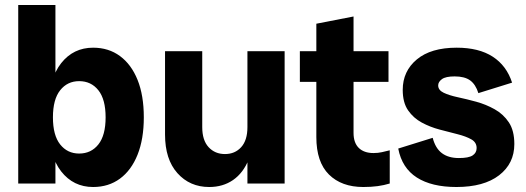

<svg xmlns="http://www.w3.org/2000/svg" viewBox="-20 -735 2105 769"><path d="M353 14Q274 14 225 -48.5Q176 -111 176 -226V-304Q176 -420 225 -482Q274 -544 353 -544Q415 -544 460.5 -510.5Q506 -477 531 -415Q556 -353 556 -265Q556 -178 531 -115.5Q506 -53 460.5 -19.5Q415 14 353 14ZM53 0V-715H202V-383L183 -265L202 -139V0ZM297 -120Q345 -120 374 -156.5Q403 -193 403 -265Q403 -337 374 -373.5Q345 -410 297 -410Q250 -410 221 -373.5Q192 -337 192 -265Q192 -193 221 -156.5Q250 -120 297 -120Z M818 14Q740.2 14 690.6 -41.5Q641 -97 641 -196V-530H790V-226Q790 -173.1 815.5 -145.6Q841 -118 881 -118Q921 -118 946 -145.6Q971 -173.1 971 -226H998Q998 -150 976 -96Q954 -42 913.5 -14Q873 14 818 14ZM971 0V-530H1120V0Z M1435 14Q1348 14 1297.5 -36Q1247 -86 1247 -186V-640L1396 -669V-203Q1396 -163 1417 -142.5Q1438 -122 1476 -122Q1494 -122 1509.5 -125.5Q1525 -129 1541 -133V0Q1518 7 1492.5 10.5Q1467 14 1435 14ZM1181 -407V-530H1536V-407Z M1808 14Q1709 14 1649.5 -24Q1590 -62 1575 -140L1713 -183Q1724 -141 1750 -121.5Q1776 -102 1818 -102Q1857 -102 1873 -112.5Q1889 -123 1889 -142Q1889 -165 1867.5 -177Q1846 -189 1812.5 -197.5Q1779 -206 1741 -216Q1703 -226 1669.5 -244Q1636 -262 1614.5 -293Q1593 -324 1593 -375Q1593 -450 1649.5 -497Q1706 -544 1809 -544Q1898 -544 1953.5 -508Q2009 -472 2031 -404L1896 -362Q1885 -397 1863 -413Q1841 -429 1801 -429Q1765 -429 1750 -418Q1735 -407 1735 -393Q1735 -374 1757 -363.5Q1779 -353 1814 -345.5Q1849 -338 1887.5 -327.5Q1926 -317 1961 -297.5Q1996 -278 2018 -245Q2040 -212 2040 -158Q2040 -80 1979 -33Q1918 14 1808 14Z"/></svg>

Font: Radio Canada Big
Style: Regular
Weight: 400
Designer: Étienne Aubert Bonn
Foundry: Coppers and Brasses
Version: Version 1.001